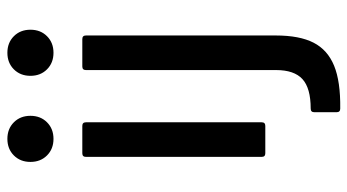

<svg xmlns="http://www.w3.org/2000/svg" viewBox="-236 -522 964 533"><g transform="rotate(-90 246.5 -255.0)"><path d="M64 -653Q64 -681 82 -699Q100 -717 128 -717Q156 -717 174 -699Q192 -681 192 -653Q192 -625 174 -607Q156 -589 128 -589Q100 -589 82 -607Q64 -625 64 -653ZM88 -509H164Q174 -509 174 -499V-11Q174 -1 164 -1H88Q78 -1 78 -11V-499Q78 -509 88 -509ZM303 -653Q303 -681 321 -699Q339 -717 367 -717Q395 -717 413 -699Q431 -681 431 -653Q431 -625 413 -607Q395 -589 367 -589Q339 -589 321 -607Q303 -625 303 -653ZM212 125Q269 125 294 102Q319 79 319 29V-499Q319 -509 329 -509H405Q415 -509 415 -499V28Q415 94 395 133Q375 172 331 190Q287 208 212 207Q202 207 202 197V135Q202 125 212 125Z"/></g></svg>

Font: BarlowMedium
Style: Regular
Weight: 500
Designer: Jeremy Tribby
Foundry: Tribby Type
Version: Version 1.422